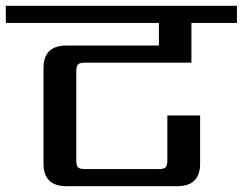

<svg xmlns="http://www.w3.org/2000/svg" viewBox="-40 -642 837 662"><path d="M620 -426H254Q235 -426 229 -420Q223 -414 223 -395V-90Q223 -71 229 -65Q235 -59 254 -59H506Q525 -59 531 -65Q537 -71 537 -90V-244H650V-78Q650 0 571 0H189Q110 0 110 -78V-407Q110 -485 189 -485H508V-563H-20V-622H777V-563H620Z"/></svg>

Font: Sarpanch Medium
Style: Regular
Weight: 500
Designer: Manushi Parikh (Devanagari and Latin), Jyotish Sonowal (Devanagari)
Foundry: Indian Type Foundry
Version: Version 2.004;PS 1.0;hotconv 1.0.78;makeotf.lib2.5.61930; tt